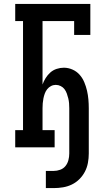

<svg xmlns="http://www.w3.org/2000/svg" viewBox="-20 -755 540 984"><path d="M215 209V121H255Q272 121 288.5 115Q305 109 315.5 96Q326 83 330.5 66Q335 49 335 32V-200Q335 -213 334 -225.5Q333 -238 330 -250.5Q327 -263 322.5 -275.5Q318 -288 310.5 -298Q303 -308 291 -314Q279 -320 266 -320Q253 -320 241.5 -314Q230 -308 222 -298Q214 -288 209.5 -275.5Q205 -263 202.5 -250.5Q200 -238 199 -225.5Q198 -213 198 -200V-88H260V0H58V-88H98V-647H58V-735H443V-576H360V-647H198V-322Q204 -339 214 -355Q224 -371 238 -383.5Q252 -396 270.5 -402Q289 -408 307 -408Q330 -408 351.5 -398.5Q373 -389 388 -372Q403 -355 412 -333.5Q421 -312 426 -290Q431 -268 433 -245.5Q435 -223 435 -200V32Q435 56 430.5 80Q426 104 415 125Q404 146 387 163Q370 180 348.5 190.5Q327 201 303 205Q279 209 255 209Z"/></svg>

Font: Iosevka Curly Slab Semibold
Style: Regular
Weight: 600
Monospace: yes
Designer: Belleve Invis
Foundry: Belleve Invis
Version: Version 22.1.2; ttfautohint (v1.8.4)